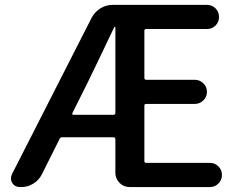

<svg xmlns="http://www.w3.org/2000/svg" viewBox="-20 -756 973 776"><path d="M272.5 -298.8Q271.5 -295.9 272.5 -293.9Q273.4 -292 276.4 -292H438.5Q446.3 -292 446.3 -299.8V-644.5Q446.3 -647.5 444.3 -647.5Q442.4 -647.5 441.4 -645.5Q419.9 -599.6 378.9 -514.6Q337.9 -429.7 331.1 -416ZM563.5 -105.5Q563.5 -97.7 570.3 -97.7H828.1Q848.6 -97.7 862.8 -83.5Q877 -69.3 877 -48.8Q877 -28.3 862.8 -14.2Q848.6 0 828.1 0H503.9Q479.5 0 462.9 -17.1Q446.3 -34.2 446.3 -57.6V-193.4Q446.3 -201.2 438.5 -201.2H231.4Q223.6 -201.2 220.7 -194.3L149.4 -51.8Q137.7 -28.3 115.2 -14.2Q92.8 0 66.4 0H59.6Q40 0 29.3 -16.6Q24.4 -25.4 24.4 -35.2Q24.4 -43 28.3 -51.8L350.6 -684.6Q363.3 -708 385.7 -722.2Q408.2 -736.3 434.6 -736.3H816.4Q836.9 -736.3 851.1 -722.2Q865.2 -708 865.2 -687.5Q865.2 -667 851.1 -652.8Q836.9 -638.7 816.4 -638.7H570.3Q563.5 -638.7 563.5 -631.8V-441.4Q563.5 -433.6 570.3 -433.6H766.6Q787.1 -433.6 801.8 -419.4Q816.4 -405.3 816.4 -384.8Q816.4 -364.3 801.8 -350.1Q787.1 -335.9 766.6 -335.9H570.3Q563.5 -335.9 563.5 -329.1Z"/></svg>

Font: Gen Jyuu Gothic P Medium
Style: Regular
Weight: 500
Designer: [Source Han Sans]
Ryoko NISHIZUKA  (kana & ideographs); Paul D. Hunt (Latin, Greek & Cyrillic); Wenlong ZHANG  (bopomofo
Version: Version 1.002.20150607